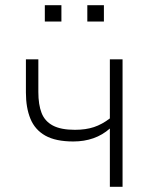

<svg xmlns="http://www.w3.org/2000/svg" viewBox="-20 -721 593 741"><path d="M404 0V-225Q376 -200 340.5 -187.5Q305 -175 263 -175Q195 -175 155 -197.5Q115 -220 97.5 -262.5Q80 -305 80 -364V-492H128V-366Q128 -317 140.5 -285Q153 -253 184 -236.5Q215 -220 269 -220Q311 -220 342.5 -230.5Q374 -241 404 -264V-492H453V0ZM317 -638V-701H381V-638ZM153 -638V-701H217V-638Z"/></svg>

Font: Nunito Sans 7pt SemiCondensed ExtraLight
Style: Regular
Weight: 250
Width: 4
Designer: Vernon Adams
Foundry: Vernon Adams
Version: Version 3.101;gftools[0.9.27]